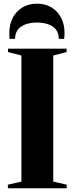

<svg xmlns="http://www.w3.org/2000/svg" viewBox="-20 -1002 397 1022"><path d="M94 -35.5V-706.5L22.5 -725V-743H334.5V-725L263.5 -706.5V-35.5L335 -19V0H22V-19ZM176.5 -982.5Q220.5 -982.5 253.5 -962.8Q286.5 -943 305 -907.8Q323.5 -872.5 323.5 -827Q323.5 -816.5 323 -809.8Q322.5 -803 321.5 -795H293Q293 -800 292.5 -805.8Q292 -811.5 290 -818.5Q285 -840 269 -854Q253 -868 229.2 -875Q205.5 -882 176.5 -882Q148 -882 124 -875Q100 -868 84.2 -854Q68.5 -840 63 -818.5Q61 -811.5 60.5 -805.8Q60 -800 60 -795H31.5Q30.5 -803 30 -809.8Q29.5 -816.5 29.5 -827Q29.5 -872.5 48.2 -907.8Q67 -943 100 -962.8Q133 -982.5 176.5 -982.5Z"/></svg>

Font: Merriweather 144pt ExtraBold
Style: Regular
Weight: 800
Version: Version 2.100